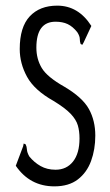

<svg xmlns="http://www.w3.org/2000/svg" viewBox="-20 -651 390 681"><path d="M173 10Q86 10 36 -63L62 -132L64 -142L71 -139Q75 -131 75.5 -120.5Q76 -110 84 -96Q101 -75 124 -62Q147 -49 177 -49Q216 -49 239 -78Q262 -107 262 -160Q262 -186 256 -206.5Q250 -227 230.5 -247.5Q211 -268 170 -293Q102 -331 76 -378.5Q50 -426 50 -477Q50 -555 85.5 -593Q121 -631 183 -631Q258 -631 304 -559L277 -501L272 -492L266 -495Q263 -503 263 -513Q263 -523 254 -537Q238 -557 220 -565.5Q202 -574 177 -574Q109 -574 109 -482Q109 -442 128 -410Q147 -378 209 -343Q273 -305 295.5 -264Q318 -223 318 -170Q318 -121 303 -80Q288 -39 256 -14.5Q224 10 173 10Z"/></svg>

Font: Inconsolata ExtraCondensed
Style: Regular
Weight: 400
Width: 2
Monospace: yes
Designer: Raph Levien, Cyreal, Brenton Simpson
Foundry: Raph Levien, Cyreal, Google
Version: Version 3.000; ttfautohint (v1.8.2.53-6de2)